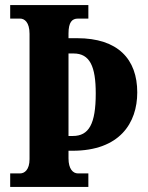

<svg xmlns="http://www.w3.org/2000/svg" viewBox="-20 -734 580 754"><path d="M20 0H327V-53H286C267 -53 249 -70 249 -112V-142H265C450 -142 519 -251 519 -371C519 -502 443 -584 283 -584H249V-602C249 -647 263 -661 286 -661H327V-714H20V-661H59C76 -661 96 -647 96 -601V-109C96 -67 76 -53 59 -53H20ZM266 -200H249V-524H269C333 -524 356 -473 356 -367C356 -247 329 -200 266 -200Z"/></svg>

Font: Noto Serif Hebrew ExtraCondensed ExtraBold
Style: Regular
Weight: 800
Width: 2
Designer: Monotype Design Team
Foundry: Monotype Imaging Inc.
Version: Version 2.004